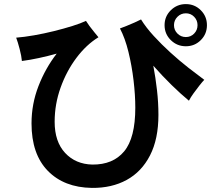

<svg xmlns="http://www.w3.org/2000/svg" viewBox="-20 -882 1040 938"><path d="M429 36Q293 34 213.5 -47.5Q134 -129 134 -279Q134 -374 168 -461.5Q202 -549 257 -620Q214 -608 170 -598.5Q126 -589 87 -584Q85 -608 76 -642.5Q67 -677 59 -698Q98 -701 146.5 -709.5Q195 -718 243.5 -730Q292 -742 333.5 -755Q375 -768 400 -780Q406 -770 417 -755Q428 -740 440.5 -725Q453 -710 461 -700Q402 -664 353.5 -599.5Q305 -535 276 -454Q247 -373 247 -287Q247 -190 298 -135Q349 -80 431 -78Q532 -77 586.5 -142.5Q641 -208 641 -356Q641 -417 632.5 -489Q624 -561 607.5 -628.5Q591 -696 566 -743Q579 -748 598.5 -755.5Q618 -763 637.5 -772Q657 -781 669 -787Q693 -748 731 -706.5Q769 -665 813 -625Q857 -585 900.5 -551Q944 -517 978 -492Q969 -483 954.5 -464.5Q940 -446 925.5 -426Q911 -406 903 -390Q864 -422 818.5 -466.5Q773 -511 729 -561Q740 -503 747 -441.5Q754 -380 754 -321Q754 -203 713 -123Q672 -43 599 -3Q526 37 429 36ZM888 -656Q845 -656 814.5 -686Q784 -716 784 -759Q784 -802 814.5 -832Q845 -862 888 -862Q931 -862 961 -832Q991 -802 991 -759Q991 -716 961 -686Q931 -656 888 -656ZM888 -701Q912 -701 928.5 -718Q945 -735 945 -759Q945 -783 928.5 -800Q912 -817 888 -817Q864 -817 847 -800Q830 -783 830 -759Q830 -735 847 -718Q864 -701 888 -701Z"/></svg>

Font: Zen Kaku Gothic Antique
Style: Bold
Weight: 700
Designer: Yoshimichi Ohira
Foundry: Positype
Version: Version 1.001